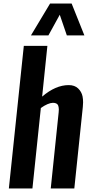

<svg xmlns="http://www.w3.org/2000/svg" viewBox="-20 -1070 515 1090"><path d="M155.8 -869.1 264.2 -1049.8H386.7L459 -869.1H359.4L319.3 -986.3L254.9 -869.1ZM30.3 0 115.2 -809.6H249L219.2 -521.5Q295.4 -586.9 370.1 -586.9Q403.8 -586.9 423.6 -567.9Q443.4 -548.8 448.7 -522.5Q451.7 -506.8 451.7 -489.3Q451.7 -476.6 450.2 -462.9L401.9 0H268.1L313 -432.1Q314 -441.4 314 -449.2Q313.5 -463.9 309.6 -472.7Q302.7 -486.3 280.3 -486.3Q253.4 -485.8 211.9 -457L164.1 0Z"/></svg>

Font: Oswald
Style: Medium
Weight: 500
Designer: Vernon Adams
Foundry: Vernon Adams
Version: 3.0; ttfautohint (v0.94.23-7a4d-dirty) -l 8 -r 50 -G 150 -x 